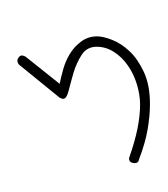

<svg xmlns="http://www.w3.org/2000/svg" viewBox="-6 -38 189 216"><g transform="rotate(-90 88.0 70.5)"><path d="M16.9 132.8Q13 132.2 13 128.3Q13 121.7 18.2 121.7Q19.5 121.7 19.9 122.1Q20.2 122.4 20.8 122.4Q54 134.1 78.8 134.1Q89.8 134.1 101.6 130.5Q113.3 127 122.7 120.4Q132.2 113.9 138 104.8Q143.9 95.7 143.9 85.3Q143.9 74.2 134.8 68.4Q125.7 62.5 114.6 59.2Q103.5 56 94.4 53.7Q85.3 51.4 85.3 47.5Q85.3 46.2 86.6 43.6L123.7 -2Q125.7 -3.9 128.3 -3.9Q130.2 -3.9 132.2 -2.3Q134.1 -0.7 134.1 1.3Q134.1 2.6 132.8 5.2L102.2 43.6Q108.7 44.9 118.2 47.5Q127.6 50.1 135.7 55Q143.9 59.9 149.7 67.7Q155.6 75.5 155.6 85.9Q155.6 92.4 151.7 102.5Q147.8 112.6 139 122.1Q130.2 131.5 115.6 138.3Q100.9 145.2 79.4 145.2Q66.4 145.2 51.1 142.6Q35.8 140 16.9 132.8Z"/></g></svg>

Font: League Script
Style: League Script
Weight: 400
Foundry: Haley Fiege
Version: Version 1.001